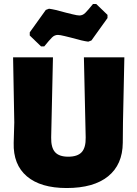

<svg xmlns="http://www.w3.org/2000/svg" viewBox="-20 -936 693 968"><path d="M600 -319 599 -216Q598 -106 525 -47Q452 12 316 12Q185 12 115.5 -47Q46 -106 49 -216L52 -319L46 -647H247L238 -243Q237 -192 257.5 -169Q278 -146 324 -146Q371 -146 392 -169Q413 -192 412 -243L403 -647H607ZM522 -861V-845L441 -732L425 -726Q398 -729 339 -746Q331 -748 306.5 -754Q282 -760 272 -760Q255 -760 242 -747Q229 -734 203 -702H187L130 -757V-773L211 -886L227 -892Q254 -889 313 -872Q321 -870 345.5 -864Q370 -858 380 -858Q397 -858 410 -871Q423 -884 449 -916H465Z"/></svg>

Font: Luna Sans Black
Style: Regular
Weight: 900
Designer: Juan Pablo del Peral
Foundry: Huerta Tipografica
Version: Version 2.001; ttfautohint (v1.5)